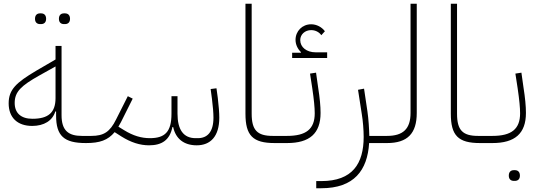

<svg xmlns="http://www.w3.org/2000/svg" viewBox="-20 -760 2859 1020"><path d="M320 -632H325C341 -632 352 -641 352 -660C352 -680 341 -689 325 -689H320C304 -689 293 -680 293 -660C293 -641 304 -632 320 -632ZM193 -632H198C214 -632 225 -641 225 -660C225 -680 214 -689 198 -689H193C177 -689 166 -680 166 -660C166 -641 177 -632 193 -632ZM436 0 449 -12V-38H415C344 -38 307 -66 307 -148V-516H275V-444L172 -384C66 -321 26 -284 26 -211C26 -135 73 -91 151 -91C214 -91 259 -119 274 -168H278V-146C278 -38 320 0 436 0ZM152 -129C91 -129 58 -160 58 -213C58 -273 93 -305 189 -359L275 -407V-239C275 -162 237 -129 152 -129Z M437 0C510 0 553 -15 589 -58L625 -35C676 -3 724 12 772 12C840 12 882 -16 896 -85H900C913 -24 956 12 1025 12C1098 12 1145 -35 1145 -135C1145 -160 1142 -199 1137 -240L1130 -291L1099 -287L1106 -235C1111 -197 1114 -158 1114 -135C1114 -58 1081 -26 1031 -26H1019C954 -26 923 -72 923 -156V-249H891V-156C891 -58 855 -26 776 -26C731 -26 687 -39 640 -68L609 -87L623 -112L685 -236L659 -249L597 -126C564 -59 531 -38 465 -38H449L437 -26Z M1439 0H1471L1483 -12V-38H1429C1347 -38 1317 -68 1317 -156V-740H1284V-156C1284 -40 1323 0 1439 0Z M1532 -452H1718V-482H1657C1609 -482 1575 -509 1575 -547C1575 -577 1600 -600 1633 -600C1655 -600 1675 -590 1687 -573L1706 -594C1689 -617 1661 -631 1633 -631C1586 -631 1550 -595 1550 -548C1550 -524 1561 -500 1579 -483L1578 -480H1532ZM1471 0H1505C1625 0 1683 -51 1683 -160C1683 -196 1679 -239 1670 -296L1659 -374L1627 -369L1639 -291C1648 -230 1652 -188 1652 -158C1652 -74 1606 -38 1505 -38H1483L1471 -26Z M1660 240H1687C1861 240 1932 145 1941 0H2013L2026 -12V-38H1942C1941 -77 1938 -127 1932 -168L1914 -289L1882 -283L1902 -154C1908 -119 1912 -69 1912 -33C1912 109 1853 202 1687 202H1660Z M2014 0H2036C2145 0 2194 -51 2194 -160V-740H2161V-160C2161 -76 2122 -38 2036 -38H2026L2014 -26Z M2530 0H2562L2574 -12V-38H2520C2438 -38 2408 -68 2408 -156V-740H2375V-156C2375 -40 2414 0 2530 0Z M2710 201H2715C2731 201 2742 192 2742 173C2742 153 2731 144 2715 144H2710C2694 144 2683 153 2683 173C2683 192 2694 201 2710 201ZM2562 0H2596C2716 0 2774 -51 2774 -160C2774 -196 2770 -239 2761 -296L2750 -374L2718 -369L2730 -291C2739 -230 2743 -188 2743 -158C2743 -74 2697 -38 2596 -38H2574L2562 -26Z"/></svg>

Font: IBM Plex Arabic ExtraLight
Style: Regular
Weight: 200
Designer: Mike Abbink, Paul van der Laan, Pieter van Rosmalen, Wael Morcos, Khajak Apelian
Foundry: Bold Monday
Version: Version 1.0